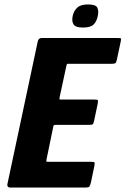

<svg xmlns="http://www.w3.org/2000/svg" viewBox="-20 -844 565 864"><path d="M25 0Q19 0 15.5 -4Q12 -8 13 -14L150 -658Q153 -673 168 -673H508Q522 -673 524 -671Q526 -669 523 -656L506 -576Q503 -562 499 -559.5Q495 -557 483 -557H289Q282 -557 281.5 -556Q281 -555 279 -549L248 -405Q247 -398 247.5 -397Q248 -396 254 -396H404Q419 -396 420.5 -393Q422 -390 419 -374L404 -303Q401 -288 397.5 -285Q394 -282 380 -282H230Q225 -282 223 -281Q221 -280 220 -275L189 -125Q188 -119 188.5 -117.5Q189 -116 195 -116H387Q404 -116 405.5 -112.5Q407 -109 404 -94L389 -22Q385 -6 380.5 -3Q376 0 361 0ZM420 -772Q415 -747 401 -733.5Q387 -720 354 -720Q321 -720 311.5 -733.5Q302 -747 307 -772Q312 -795 327.5 -809.5Q343 -824 376 -824Q411 -824 418 -809.5Q425 -795 420 -772Z"/></svg>

Font: Glory ExtraBold
Style: Italic
Weight: 800
Italic angle: -12°
Version: Version 1.011